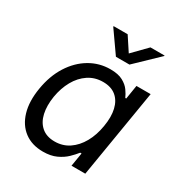

<svg xmlns="http://www.w3.org/2000/svg" viewBox="-178 -880 959 1019"><g transform="rotate(30 301.5 -370.5)"><path d="M230.5 11.2Q162.6 11.2 116.5 -23.4Q70.3 -58.1 51.8 -121.1Q33.2 -184.1 47.4 -269Q61.5 -354 101.1 -416.3Q140.6 -478.5 198.2 -512.7Q255.9 -546.9 323.7 -546.9Q372.1 -546.9 400.6 -531.2Q429.2 -515.6 444.3 -494.1Q459.5 -472.7 467.3 -454.1H473.1L486.8 -539.1H573.7L484.4 0H399.9L413.6 -83H405.3Q390.6 -64 367.9 -42Q345.2 -20 311.5 -4.4Q277.8 11.2 230.5 11.2ZM257.3 -66.4Q306.6 -66.4 345 -92.3Q383.3 -118.2 408.9 -163.8Q434.6 -209.5 444.3 -269.5Q454.6 -329.6 444.1 -374.5Q433.6 -419.4 403.3 -444.3Q373 -469.2 323.7 -469.2Q273.4 -469.2 234.4 -443.1Q195.3 -417 170.2 -372.1Q145 -327.1 135.3 -269.5Q126 -210.9 136.2 -165Q146.5 -119.1 177 -92.8Q207.5 -66.4 257.3 -66.4ZM309.1 -753.4 365.2 -668 448.7 -753.4H535.6L534.7 -750L397.9 -618.7H314.9L222.7 -750L223.6 -753.4Z"/></g></svg>

Font: Inter 18pt
Style: Italic
Weight: 400
Italic angle: -9.3988°
Designer: Rasmus Andersson
Foundry: rsms
Version: Version 4.001;git-66647c0bb